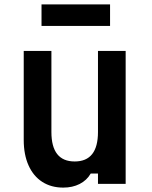

<svg xmlns="http://www.w3.org/2000/svg" viewBox="-20 -837 690 874"><path d="M552 -605V0H426V-47H393Q375 -16 342.5 0.5Q310 17 268 17Q213 17 172.5 -9Q132 -35 110 -84Q88 -133 88 -200V-605H214V-236Q214 -169 240.5 -135.5Q267 -102 320 -102Q373 -102 399.5 -135.5Q426 -169 426 -236V-605ZM169 -719V-817H481V-719Z"/></svg>

Font: Martian Mono SemiCondensed Medium
Style: Regular
Weight: 500
Width: 4
Designer: Roman Shamin
Foundry: Evil Martians
Version: Version 1.000